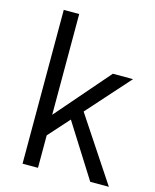

<svg xmlns="http://www.w3.org/2000/svg" viewBox="-114 -837 740 915"><g transform="rotate(15 256.0 -379.5)"><path d="M85.9 0V-758.8H162.1V-261.7L390.6 -525.4H490.2L302.7 -315.4L511.7 0H419.9L253.9 -262.7L162.1 -160.2V0Z"/></g></svg>

Font: Batunionen A1
Style: Regular
Weight: 400
Designer: HanYang I&C Co.,Ltd.
Foundry: HanYang I&C Co.,Ltd.
Version: Version 2.50; ttfautohint (v1.6)